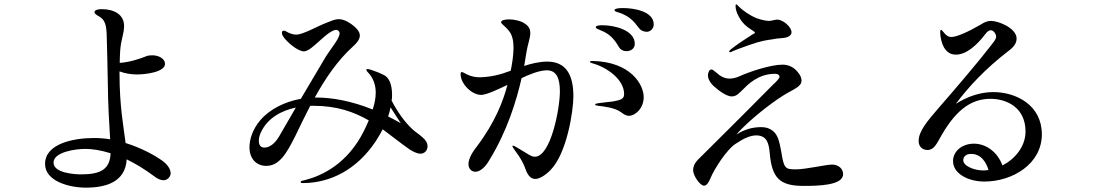

<svg xmlns="http://www.w3.org/2000/svg" viewBox="-20 -832 5040 882"><path d="M721 -97C691 -118 631 -152 557 -175C548 -248 529 -343 529 -494V-504C556 -494 584 -490 608 -490C651 -490 738 -501 738 -539C738 -562 710 -578 679 -578C669 -578 659 -577 650 -573C624 -562 574 -546 530 -543C530 -561 531 -579 532 -598C536 -654 550 -676 550 -713C550 -764 506 -790 447 -790C430 -790 414 -786 414 -776C414 -770 422 -764 431 -759C462 -743 468 -719 470 -675C473 -582 473 -557 475 -463C476 -352 482 -256 486 -192C462 -196 437 -198 411 -198C320 -198 187 -173 187 -79C187 1 299 30 374 30C467 30 556 4 562 -100C601 -81 643 -56 686 -24C702 -11 718 -4 731 -4C749 -4 764 -20 764 -36C764 -55 749 -78 721 -97ZM353 -31C322 -31 226 -37 226 -85C226 -134 327 -148 372 -148C404 -148 443 -142 488 -128C485 -54 442 -31 353 -31Z M1920 -202C1901 -219 1890 -224 1875 -238C1839 -271 1804 -321 1779 -370C1781 -379 1781 -388 1781 -397C1781 -446 1766 -478 1742 -488C1727 -496 1718 -499 1697 -507C1684 -512 1672 -515 1669 -515C1665 -515 1663 -514 1663 -511C1663 -508 1665 -505 1668 -502C1694 -476 1706 -443 1706 -407C1706 -382 1701 -356 1692 -329C1595 -368 1507 -384 1432 -384H1426C1474 -471 1531 -555 1602 -619C1621 -636 1633 -652 1633 -669C1633 -686 1619 -704 1590 -724C1569 -738 1552 -744 1536 -744C1519 -744 1502 -736 1484 -729C1440 -713 1373 -673 1341 -673C1321 -673 1304 -682 1296 -687C1291 -690 1287 -691 1283 -691C1278 -691 1275 -687 1275 -682C1275 -677 1276 -672 1280 -666C1294 -642 1347 -596 1376 -596C1386 -596 1398 -603 1409 -611C1430 -626 1469 -666 1494 -682C1503 -688 1516 -695 1524 -695C1528 -695 1540 -691 1540 -679C1540 -656 1504 -614 1478 -574L1362 -378C1289 -365 1219 -331 1175 -279C1140 -237 1126 -192 1126 -155C1126 -103 1158 -70 1203 -70C1264 -70 1297 -129 1335 -204C1357 -249 1380 -298 1405 -346H1420C1528 -346 1606 -318 1674 -279C1667 -263 1660 -247 1652 -231C1577 -80 1460 -25 1382 -5C1369 -2 1361 -1 1361 4C1361 8 1365 9 1374 9C1496 8 1618 -51 1706 -183C1718 -202 1729 -220 1738 -238C1779 -208 1818 -176 1861 -146C1875 -137 1895 -126 1912 -126C1930 -126 1944 -141 1944 -160C1944 -174 1937 -188 1920 -202ZM1774 -339 1821 -266C1801 -277 1782 -288 1763 -297C1768 -312 1772 -326 1774 -339ZM1262 -205C1244 -174 1219 -154 1195 -154C1176 -154 1169 -167 1169 -186C1169 -197 1172 -211 1179 -225C1210 -291 1274 -324 1339 -338C1308 -284 1279 -235 1262 -205Z M2842 -795C2823 -795 2803 -793 2803 -785C2803 -778 2818 -777 2835 -770C2871 -755 2889 -738 2913 -706C2924 -690 2939 -686 2952 -686C2964 -686 2983 -697 2983 -720C2983 -781 2890 -795 2842 -795ZM2494 -549C2457 -549 2417 -539 2388 -529C2393 -557 2396 -580 2399 -596C2404 -627 2416 -657 2416 -680C2416 -697 2410 -712 2390 -724C2374 -736 2342 -743 2318 -743C2297 -743 2282 -738 2282 -730C2282 -722 2299 -714 2318 -690C2334 -671 2339 -642 2339 -613C2339 -577 2332 -536 2326 -507C2275 -488 2237 -479 2187 -477C2170 -477 2151 -478 2125 -490C2112 -497 2106 -501 2101 -501C2097 -501 2096 -497 2096 -491C2096 -446 2148 -396 2190 -396C2214 -396 2265 -420 2311 -442C2292 -370 2256 -272 2169 -157C2143 -124 2132 -97 2132 -78C2132 -57 2146 -43 2164 -43C2184 -43 2208 -62 2227 -95C2311 -231 2353 -372 2376 -473C2407 -488 2456 -509 2492 -509C2536 -509 2552 -473 2552 -412C2552 -333 2510 -112 2437 -112C2420 -112 2401 -127 2379 -140C2357 -153 2342 -163 2337 -163C2335 -163 2334 -162 2334 -161C2334 -157 2339 -150 2344 -143C2373 -105 2386 -78 2393 -58C2402 -32 2415 -10 2439 -10C2458 -10 2486 -27 2509 -51C2584 -127 2614 -322 2614 -390C2614 -487 2581 -549 2494 -549ZM2741 -692C2780 -677 2802 -652 2822 -618C2830 -603 2844 -597 2858 -597C2876 -597 2896 -607 2896 -631C2896 -694 2801 -716 2749 -716C2740 -716 2717 -716 2717 -707C2717 -700 2728 -698 2741 -692ZM2702 -552C2695 -552 2690 -551 2690 -548C2690 -546 2692 -544 2699 -542C2769 -523 2847 -467 2847 -400C2847 -378 2834 -373 2796 -366C2780 -364 2741 -360 2729 -358C2720 -357 2714 -355 2714 -352C2714 -348 2720 -347 2728 -346C2754 -343 2806 -337 2832 -317C2843 -309 2855 -300 2869 -300C2898 -300 2937 -334 2937 -386C2937 -442 2879 -548 2702 -552Z M3334 -592C3336 -592 3339 -593 3342 -595C3354 -601 3396 -616 3421 -625C3478 -645 3504 -648 3526 -651C3554 -657 3575 -656 3588 -659C3605 -663 3616 -671 3616 -684C3616 -709 3576 -742 3551 -742C3540 -742 3524 -736 3514 -736C3500 -736 3479 -740 3457 -748C3423 -761 3391 -786 3379 -797C3371 -805 3365 -812 3362 -812C3360 -812 3359 -810 3359 -804C3359 -793 3362 -769 3389 -732C3403 -714 3424 -700 3437 -692C3444 -687 3448 -685 3448 -682C3448 -680 3445 -678 3437 -674C3421 -664 3361 -625 3338 -606C3332 -601 3330 -598 3330 -596C3330 -593 3332 -592 3334 -592ZM3802 -76C3774 -76 3683 -54 3636 -54C3588 -54 3581 -57 3569 -135C3560 -182 3554 -212 3530 -231C3515 -243 3498 -248 3477 -248C3435 -248 3399 -237 3363 -214C3370 -223 3378 -231 3387 -240C3439 -292 3512 -351 3576 -392C3623 -422 3662 -432 3662 -462C3662 -473 3657 -486 3647 -498C3627 -525 3600 -535 3575 -535C3521 -535 3426 -504 3373 -480C3361 -475 3347 -471 3331 -471C3309 -471 3289 -481 3269 -500C3266 -502 3264 -504 3261 -506C3257 -509 3253 -513 3248 -513C3237 -513 3232 -496 3232 -485C3232 -473 3239 -455 3259 -436C3287 -411 3320 -389 3341 -389C3364 -389 3376 -405 3393 -421C3413 -441 3461 -493 3540 -493C3557 -493 3561 -484 3561 -480C3561 -471 3545 -456 3531 -443C3494 -405 3292 -203 3217 -129C3189 -100 3164 -84 3164 -50C3164 -25 3196 21 3214 21C3226 21 3235 8 3245 -16C3257 -47 3318 -149 3365 -175C3396 -196 3427 -210 3454 -210C3504 -210 3512 -172 3516 -128C3526 -15 3561 22 3671 22C3739 22 3853 20 3853 -32C3853 -56 3833 -76 3802 -76Z M4543 -409C4482 -409 4423 -388 4371 -355C4430 -434 4505 -515 4614 -599C4638 -617 4650 -634 4650 -655C4650 -702 4568 -736 4532 -736C4516 -736 4502 -730 4485 -719C4427 -685 4374 -662 4350 -662C4340 -662 4329 -666 4318 -680C4310 -690 4305 -695 4303 -695C4300 -695 4299 -690 4299 -686C4299 -684 4299 -678 4300 -668C4308 -608 4335 -581 4371 -581C4420 -581 4469 -626 4506 -675C4515 -687 4523 -693 4532 -693C4543 -693 4556 -677 4556 -664C4556 -650 4543 -638 4529 -619C4477 -551 4366 -421 4297 -342C4240 -276 4200 -230 4200 -184C4200 -162 4214 -143 4241 -143C4271 -143 4283 -172 4306 -212C4379 -339 4452 -378 4530 -378C4606 -378 4691 -337 4691 -228C4691 -159 4643 -102 4585 -72C4561 -137 4507 -172 4454 -172C4399 -172 4358 -137 4358 -92C4358 -34 4428 2 4502 2C4630 2 4766 -78 4766 -215C4766 -349 4648 -409 4543 -409ZM4497 -49C4456 -49 4405 -69 4405 -96C4405 -111 4416 -125 4441 -125C4487 -125 4510 -87 4521 -51C4513 -50 4505 -49 4497 -49Z"/></svg>

Font: Shippori Mincho OTF Medium
Style: Regular
Weight: 500
Designer: FONTDASU
Foundry: FONTDASU / Google Inc. / but / Adobe
Version: Version 3.300;hotconv 1.0.109;makeotfexe 2.5.65596